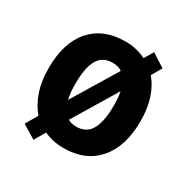

<svg xmlns="http://www.w3.org/2000/svg" viewBox="-145 -707 862 881"><g transform="rotate(30 285.5 -266.5)"><path d="M529 -274Q529 -139 464 -64.5Q399 10 284 10Q227 10 180 -12L146 46L74 2L111 -61Q77 -101 59.5 -153.5Q42 -206 42 -274Q42 -410 107 -483Q172 -556 287 -556Q347 -556 396 -531L425 -579L495 -534L464 -480Q495 -444 512 -392Q529 -340 529 -274ZM184 -274Q184 -224 192 -192L335 -428Q316 -442 285 -442Q232 -442 208 -400Q184 -358 184 -274ZM387 -274Q387 -315 381 -347L241 -115Q259 -104 285 -104Q339 -104 363 -147Q387 -190 387 -274Z"/></g></svg>

Font: Noto Sans Arabic SemCond
Style: Bold
Weight: 700
Width: 4
Designer: Monotype Design Team, Nadine Chahine, Nizar Qandah and Khaled Hosny
Foundry: Monotype Imaging Inc.
Version: Version 2.012; ttfautohint (v1.8.4.7-5d5b)